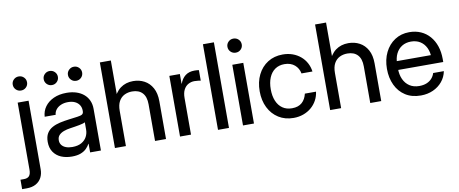

<svg xmlns="http://www.w3.org/2000/svg" viewBox="-105 -1066 3840 1607"><g transform="rotate(-10 1815.0 -263.0)"><path d="M60.1 -515.6H152.8V67.4Q152.8 106.9 136.5 137.9Q120.1 168.9 88.4 186.5Q56.6 204.1 10.7 204.1H-28.8V124H0.5Q31.7 124 45.9 107.4Q60.1 90.8 60.1 54.2ZM106.4 -610.4Q80.6 -610.4 63 -627.9Q45.4 -645.5 45.4 -670.4Q45.4 -695.3 63 -712.6Q80.6 -730 106 -730Q131.8 -730 149.4 -712.6Q167 -695.3 167 -669.9Q167 -645 149.4 -627.7Q131.8 -610.4 106.4 -610.4Z M430.2 7.8Q378.4 7.8 338.1 -9.5Q297.9 -26.9 274.2 -61.8Q250.5 -96.7 250.5 -147.9Q250.5 -192.4 267.6 -220.5Q284.7 -248.5 313.7 -264.6Q342.8 -280.8 379.6 -289.1Q416.5 -297.4 455.1 -302.2Q503.9 -308.6 532.2 -312.3Q560.5 -315.9 572.5 -323.7Q584.5 -331.5 584.5 -350.6V-355.5Q584.5 -382.3 571.5 -402.8Q558.6 -423.3 534.2 -435.1Q509.8 -446.8 475.1 -446.8Q440.9 -446.8 414.6 -435.3Q388.2 -423.8 372.8 -404.3Q357.4 -384.8 355.5 -359.9H262.2Q265.1 -408.2 292.2 -445.3Q319.3 -482.4 366.5 -503.9Q413.6 -525.4 476.1 -525.4Q522.5 -525.4 559.6 -513.2Q596.7 -501 622.8 -478.5Q648.9 -456.1 662.8 -424.6Q676.8 -393.1 676.8 -354.5V0H585V-73.2H583Q572.8 -53.7 554.4 -34.9Q536.1 -16.1 505.9 -4.2Q475.6 7.8 430.2 7.8ZM446.3 -70.3Q494.6 -70.3 525.1 -87.9Q555.7 -105.5 570.3 -133.5Q585 -161.6 585 -194.3V-256.3Q579.6 -252.4 567.1 -248.5Q554.7 -244.6 536.6 -241.2Q518.6 -237.8 497.8 -234.4Q477.1 -231 456.1 -228Q427.2 -224.1 401.6 -214.8Q376 -205.6 360.1 -189Q344.2 -172.4 344.2 -144.5Q344.2 -121.6 356.7 -105Q369.1 -88.4 392.1 -79.3Q415 -70.3 446.3 -70.3ZM575.2 -610.4Q549.8 -610.4 532.2 -627.9Q514.6 -645.5 514.6 -670.4Q514.6 -695.3 532.5 -712.6Q550.3 -730 575.2 -730Q600.1 -730 617.7 -712.6Q635.3 -695.3 635.3 -670.4Q635.3 -645.5 617.9 -627.9Q600.6 -610.4 575.2 -610.4ZM368.7 -610.4Q343.8 -610.4 326.2 -627.9Q308.6 -645.5 308.6 -670.4Q308.6 -695.3 326.2 -712.6Q343.8 -730 368.7 -730Q394 -730 411.6 -712.6Q429.2 -695.3 429.2 -670.4Q429.2 -645.5 411.6 -627.9Q394 -610.4 368.7 -610.4Z M889.2 -299.3V0H795.9V-727.5H889.2V-389.2H863.8Q888.7 -458.5 933.8 -491.9Q979 -525.4 1042 -525.4Q1094.7 -525.4 1137.2 -502.7Q1179.7 -480 1204.8 -434.6Q1230 -389.2 1230 -320.8V0H1136.7V-311.5Q1136.7 -376 1106 -408.7Q1075.2 -441.4 1019 -441.4Q982.9 -441.4 953.4 -426.8Q923.8 -412.1 906.5 -380.9Q889.2 -349.6 889.2 -299.3Z M1349.1 0V-515.6H1438.5V-433.6H1440.4Q1454.6 -474.6 1485.1 -498.8Q1515.6 -522.9 1564.5 -522.9Q1576.2 -522.9 1585.7 -522Q1595.2 -521 1601.1 -520V-430.7Q1595.7 -431.6 1581.1 -433.8Q1566.4 -436 1548.3 -436Q1519.5 -436 1495.4 -422.6Q1471.2 -409.2 1456.8 -381.6Q1442.4 -354 1442.4 -311V0Z M1765.1 -727.5V0H1671.9V-727.5Z M1884.3 0V-515.6H1977.5V0ZM1931.2 -610.4Q1905.3 -610.4 1887.7 -627.9Q1870.1 -645.5 1870.1 -670.4Q1870.1 -695.3 1887.7 -712.6Q1905.3 -730 1930.7 -730Q1956.5 -730 1974.1 -712.6Q1991.7 -695.3 1991.7 -669.9Q1991.7 -645 1974.1 -627.7Q1956.5 -610.4 1931.2 -610.4Z M2313.5 11.7Q2241.2 11.7 2186.5 -22.7Q2131.8 -57.1 2101.6 -117.7Q2071.3 -178.2 2071.3 -256.8Q2071.3 -335.9 2101.6 -397Q2131.8 -458 2186.5 -492.7Q2241.2 -527.3 2313.5 -527.3Q2358.9 -527.3 2397 -513.7Q2435.1 -500 2464.4 -475.3Q2493.7 -450.7 2511.7 -417.2Q2529.8 -383.8 2535.2 -343.8H2441.9Q2438 -365.7 2427.5 -384.3Q2417 -402.8 2400.9 -416.5Q2384.8 -430.2 2363.3 -437.7Q2341.8 -445.3 2314 -445.3Q2267.6 -445.3 2234.1 -422.1Q2200.7 -398.9 2183.1 -356.4Q2165.5 -314 2165.5 -256.8Q2165.5 -200.2 2183.1 -158.2Q2200.7 -116.2 2233.9 -93.3Q2267.1 -70.3 2314 -70.3Q2341.8 -70.3 2362.8 -77.4Q2383.8 -84.5 2399.2 -98.1Q2414.6 -111.8 2424.8 -130.6Q2435.1 -149.4 2440.4 -172.4H2535.2Q2530.3 -133.3 2512 -99.6Q2493.7 -65.9 2464.4 -41Q2435.1 -16.1 2396.7 -2.2Q2358.4 11.7 2313.5 11.7Z M2718.3 -299.3V0H2625V-727.5H2718.3V-389.2H2692.9Q2717.8 -458.5 2762.9 -491.9Q2808.1 -525.4 2871.1 -525.4Q2923.8 -525.4 2966.3 -502.7Q3008.8 -480 3033.9 -434.6Q3059.1 -389.2 3059.1 -320.8V0H2965.8V-311.5Q2965.8 -376 2935.1 -408.7Q2904.3 -441.4 2848.1 -441.4Q2812 -441.4 2782.5 -426.8Q2752.9 -412.1 2735.6 -380.9Q2718.3 -349.6 2718.3 -299.3Z M3395 11.7Q3318.8 11.7 3264.6 -22.9Q3210.4 -57.6 3181.6 -118.4Q3152.8 -179.2 3152.8 -256.8Q3152.8 -335.4 3182.9 -396.5Q3212.9 -457.5 3266.4 -492.4Q3319.8 -527.3 3389.2 -527.3Q3443.4 -527.3 3487.3 -507.8Q3531.2 -488.3 3562.5 -452.1Q3593.8 -416 3610.4 -366.7Q3627 -317.4 3627 -257.3V-231.9H3197.8V-306.6H3576.7L3536.1 -282.2Q3536.1 -332.5 3518.1 -369.6Q3500 -406.7 3467.3 -427Q3434.6 -447.3 3389.6 -447.3Q3345.7 -447.3 3313 -427Q3280.3 -406.7 3262.2 -369.6Q3244.1 -332.5 3244.1 -282.2V-242.2Q3244.1 -191.4 3262 -152.3Q3279.8 -113.3 3313.5 -91.1Q3347.2 -68.8 3395.5 -68.8Q3431.2 -68.8 3458 -79.8Q3484.9 -90.8 3502.4 -110.4Q3520 -129.9 3527.8 -155.8H3618.7Q3608.9 -106 3577.6 -68.4Q3546.4 -30.8 3499.3 -9.5Q3452.1 11.7 3395 11.7Z"/></g></svg>

Font: Inter Cardless Display
Style: Regular
Weight: 400
Designer: Rasmus Andersson
Foundry: rsms
Version: Version 4.001;git-9221beed3